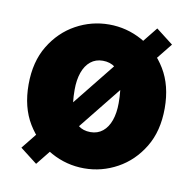

<svg xmlns="http://www.w3.org/2000/svg" viewBox="-67 -596 694 689"><g transform="rotate(10 280.0 -251.0)"><path d="M280 12Q216 12 159.5 -19Q103 -50 67.5 -108.5Q32 -167 32 -250Q32 -333 67.5 -391.5Q103 -450 159.5 -481Q216 -512 280 -512Q344 -512 400.5 -481Q457 -450 492.5 -391.5Q528 -333 528 -250Q528 -167 492.5 -108.5Q457 -50 400.5 -19Q344 12 280 12ZM280 -120Q306 -120 324.5 -135Q343 -150 352.5 -177Q362 -204 362 -240Q362 -289 353 -320Q344 -351 325.5 -365.5Q307 -380 280 -380Q254 -380 235.5 -365Q217 -350 207.5 -323Q198 -296 198 -260Q198 -211 207.5 -180Q217 -149 235 -134.5Q253 -120 280 -120ZM108 26 46 -22 452 -528 514 -480Z"/></g></svg>

Font: Mada Black
Style: Regular
Weight: 900
Designer: Khaled Hosny
Version: Version 1.5